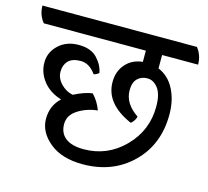

<svg xmlns="http://www.w3.org/2000/svg" viewBox="-129 -719 916 845"><g transform="rotate(15 328.5 -296.5)"><path d="M529 -537V-476Q577 -456 602.5 -406.5Q628 -357 628 -292Q628 -155 539.5 -68.5Q451 18 315 18Q219 18 163.5 -28Q108 -74 108 -134Q108 -194 150 -233Q97 -249 67 -287Q37 -325 37 -371.5Q37 -418 72.5 -451.5Q108 -485 164 -485Q220 -485 248.5 -454.5Q277 -424 283 -389Q272 -380 260 -377Q230 -419 191 -419Q152 -419 134 -400Q116 -381 116 -351Q116 -321 139.5 -296.5Q163 -272 194 -266Q243 -291 278 -295Q306 -265 319 -228Q270 -223 230.5 -198Q191 -173 191 -132Q191 -91 219.5 -69Q248 -47 302 -47Q410 -47 486.5 -124.5Q563 -202 563 -311Q563 -367 542.5 -394Q522 -421 494 -421Q466 -421 448.5 -403.5Q431 -386 431 -350Q431 -290 495 -247Q490 -227 473 -213Q349 -267 349 -366Q349 -415 378 -448Q407 -481 455 -486V-537H-10Q-36 -569 -36 -611H668Q693 -579 693 -537Z"/></g></svg>

Font: Karma Medium
Style: Regular
Weight: 500
Designer: Joana Correia
Foundry: Indian Type Foundry
Version: Version 1.202;PS 1.0;hotconv 1.0.78;makeotf.lib2.5.61930; tt